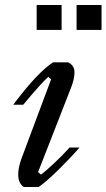

<svg xmlns="http://www.w3.org/2000/svg" viewBox="-20 -750 427 770"><path d="M127 -629.9V-730H227.1V-629.9ZM287.1 -629.9V-730H387.2V-629.9ZM132.8 -60.1 144 -49.8Q158.7 -59.6 196.3 -94.7Q233.9 -129.9 258.8 -158.2H298.8Q261.7 -115.7 213.6 -68.4Q165.5 -21 134.8 0H75.2Q55.2 -13.7 53.2 -43.9Q51.3 -74.2 66.9 -116.2L185.1 -432.1L173.8 -441.9Q146 -417.5 73.2 -330.1H33.2Q130.4 -460 192.9 -500H252.9Q263.7 -495.6 271.2 -485.4Q278.8 -475.1 278.8 -460Q278.8 -432.1 263.2 -394Z"/></svg>

Font: Happy Times at the IKOB New Game Plus Edition
Style: Italic
Weight: 400
Italic angle: -16°
Designer: Lucas Le Bihan
Foundry: Lucas Le Bihan
Version: Version 1.000;PS 1.0;hotconv 1.0.88;makeotf.lib2.5.647800